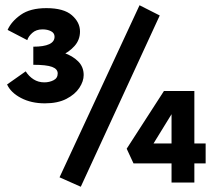

<svg xmlns="http://www.w3.org/2000/svg" viewBox="-20 -696 819 732"><path d="M151 -469V-506Q190 -506 223.5 -494.5Q257 -483 278 -462Q299 -441 299 -410Q299 -386 282.5 -361Q266 -336 233 -319Q200 -302 151 -302Q99 -302 60 -322.5Q21 -343 7 -374L78 -424Q90 -405 108 -393.5Q126 -382 149 -382Q168 -382 184 -390Q200 -398 200 -416Q200 -433 178.5 -441Q157 -449 107 -449V-518Q147 -518 167.5 -527.5Q188 -537 188 -556Q188 -570 174.5 -577Q161 -584 142 -584Q118 -584 103 -570.5Q88 -557 84 -543L9 -582Q23 -614 59 -639.5Q95 -665 157 -665Q223 -665 254 -638Q285 -611 285 -576Q285 -544 264 -520.5Q243 -497 212 -483.5Q181 -470 151 -469ZM288 16 207 -20 512 -676 589 -637ZM463 -129 605 -349H721V0H634V-327L673 -324L545 -116L500 -149H764V-73H489Z"/></svg>

Font: Ysabeau Infant ExtraBold
Style: Regular
Weight: 800
Designer: Christian Thalmann (Catharsis Fonts)
Version: Version 2.001;gftools[0.9.30]; featfreeze: ss01,ss02,lnum